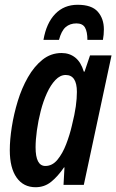

<svg xmlns="http://www.w3.org/2000/svg" viewBox="-20 -774 487 804"><path d="M129 10Q78 10 49.5 -30.5Q21 -71 21 -145Q21 -189 29.5 -243Q38 -297 54.5 -351Q71 -405 97 -450.5Q123 -496 158 -524Q193 -552 238 -552Q271 -552 295 -533Q319 -514 331 -474H334L357 -542H447L331 0H246L250 -73H248Q222 -35 194 -12.5Q166 10 129 10ZM170 -79Q199 -79 220.5 -105Q242 -131 257 -170Q272 -209 281 -248Q293 -296 297.5 -329Q302 -362 302 -389Q302 -460 255 -460Q232 -460 212 -439Q192 -418 176.5 -384Q161 -350 150.5 -309Q140 -268 134.5 -228Q129 -188 129 -157Q129 -79 170 -79ZM162 -607Q174 -677 211 -715.5Q248 -754 305 -754Q364 -754 389.5 -725Q415 -696 415 -651Q415 -640 414 -629Q413 -618 411 -607H346Q346 -641 336 -658.5Q326 -676 300 -676Q273 -676 255 -660.5Q237 -645 227 -607Z"/></svg>

Font: Noto Sans ExtraCondensed SemiBold
Style: Italic
Weight: 600
Width: 2
Italic angle: -12°
Designer: Monotype Design Team
Foundry: Monotype Imaging Inc.
Version: Version 2.013; ttfautohint (v1.8.4.7-5d5b)